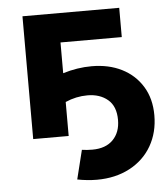

<svg xmlns="http://www.w3.org/2000/svg" viewBox="-50 -540 676 771"><g transform="rotate(-5 288.0 -155.0)"><path d="M328 -271Q397 -271 449.5 -244.5Q502 -218 532 -169Q562 -120 562 -53Q562 16 531 70Q500 124 442.5 154.5Q385 185 310 185Q272 185 231 177L260 60Q280 63 302 63Q356 63 385.5 33Q415 3 415 -47Q415 -102 383 -129Q351 -156 301 -156Q255 -156 212 -137V0H69V-495H459V-377H212V-253Q270 -271 328 -271Z"/></g></svg>

Font: Montserrat Ace
Style: Bold
Weight: 700
Designer: Julieta Ulanovsky
Foundry: Julieta Ulanovsky
Version: Version 1